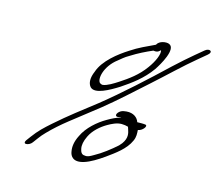

<svg xmlns="http://www.w3.org/2000/svg" viewBox="-101 -809 1085 964"><g transform="rotate(15 441.0 -326.5)"><path d="M345 -427C330 -393 331 -364 346 -347C373 -319 443 -359 489 -388C540 -422 594 -461 635 -519C656 -550 710 -642 670 -659C655 -666 618 -661 607 -638C567 -619 525 -601 485 -574C436 -543 365 -489 345 -427ZM442 -512 464 -530C471 -536 482 -543 494 -550C530 -573 567 -591 602 -606H603C616 -604 625 -604 639 -618C645 -599 628 -558 600 -520C565 -471 520 -439 477 -411C454 -396 424 -377 401 -374C395 -374 391 -376 386 -379C367 -396 381 -466 442 -512ZM102 -6C95 4 96 12 106 12C116 12 129 6 137 -5L154 -28C164 -42 175 -55 187 -67C215 -96 249 -126 282 -152C329 -189 375 -225 425 -264C491 -317 562 -382 630 -443C694 -500 768 -572 829 -622L871 -657C897 -678 872 -692 850 -673L808 -638C780 -615 748 -586 712 -553C615 -461 507 -362 406 -281C334 -225 274 -180 206 -120C171 -89 147 -67 119 -29ZM352 -95C335 -62 332 -34 336 -12C339 13 357 41 411 24C441 15 478 -8 509 -30C552 -61 602 -96 623 -144C633 -165 631 -184 630 -201C652 -203 676 -233 660 -237C647 -239 632 -238 617 -238C610 -260 588 -279 551 -276L537 -274C532 -273 527 -272 521 -268C502 -255 499 -238 515 -238L528 -240H534C509 -233 487 -222 465 -209C423 -185 374 -143 352 -95ZM393 -103C410 -139 444 -167 473 -184C495 -197 520 -209 544 -209C556 -209 568 -207 578 -204L582 -192C588 -174 596 -150 572 -117L559 -102C529 -75 485 -41 451 -23C432 -12 421 -5 405 -8C389 -8 383 -21 380 -36C376 -54 380 -76 393 -103Z"/></g></svg>

Font: Stray Cat
Style: UltObl
Weight: 400
Version: Version 1.0